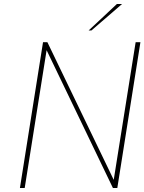

<svg xmlns="http://www.w3.org/2000/svg" viewBox="-20 -944 725 964"><path d="M196 -732H218L551 -41L661 -732H685L569 0H547L214 -692L104 0H80ZM567 -924H593L439 -791H425Z"/></svg>

Font: Exo Thin
Style: Italic
Weight: 250
Italic angle: -9°
Designer: Natanael Gama
Foundry: Natanael Gama
Version: Version 1.500; ttfautohint (v1.6)